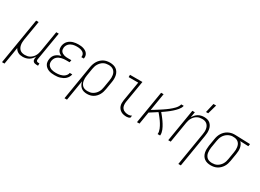

<svg xmlns="http://www.w3.org/2000/svg" viewBox="-54 -1597 3606 2661"><g transform="rotate(30 1749.5 -266.5)"><path d="M-23 215 99 -520H139L87 -209Q84 -188 83 -166.5Q82 -145 85.5 -124Q89 -103 98 -85Q107 -67 122 -53.5Q137 -40 157.5 -34.5Q178 -29 200 -29Q220 -29 240 -33Q260 -37 278.5 -47.5Q297 -58 313 -74Q329 -90 339.5 -108.5Q350 -127 356 -147Q362 -167 366 -187L421 -520H461L385 -64Q384 -57 385 -50Q386 -43 390.5 -38Q395 -33 402 -31Q409 -29 416 -29H435L434 8H409Q394 8 380 4Q366 0 356.5 -10Q347 -20 345 -34.5Q343 -49 345 -64L350 -90Q337 -68 320 -48.5Q303 -29 280.5 -16Q258 -3 234 2.5Q210 8 186 8Q166 8 147.5 4.5Q129 1 112.5 -8Q96 -17 83.5 -30Q71 -43 62 -60Q56 -18 49 24Q42 66 35 107L17 215Z M694 8Q670 8 646.5 5Q623 2 602 -6Q581 -14 563.5 -28Q546 -42 534.5 -61Q523 -80 520.5 -103.5Q518 -127 522 -151Q525 -173 535.5 -194Q546 -215 563.5 -230.5Q581 -246 602.5 -256Q624 -266 646 -272Q628 -279 613 -291Q598 -303 588.5 -319.5Q579 -336 577 -356Q575 -376 578 -397Q582 -418 591 -437.5Q600 -457 615.5 -473Q631 -489 650.5 -500Q670 -511 690.5 -517Q711 -523 732 -525.5Q753 -528 773 -528Q794 -528 814 -526Q834 -524 853 -518Q872 -512 889 -502Q906 -492 918 -476.5Q930 -461 934.5 -441.5Q939 -422 935 -401L934 -395H894L895 -399Q897 -415 893.5 -429.5Q890 -444 880.5 -455Q871 -466 858 -473Q845 -480 831 -484Q817 -488 801.5 -489.5Q786 -491 770 -491Q754 -491 738 -489.5Q722 -488 706 -483.5Q690 -479 674.5 -470.5Q659 -462 647 -450Q635 -438 627.5 -422.5Q620 -407 617 -391Q615 -375 617 -359Q619 -343 628 -330.5Q637 -318 650 -310Q663 -302 678 -297Q693 -292 709.5 -290.5Q726 -289 742 -289H796L789 -252H735Q717 -252 699.5 -250.5Q682 -249 663.5 -244.5Q645 -240 628 -232Q611 -224 596.5 -211.5Q582 -199 573 -181.5Q564 -164 561 -146Q558 -128 560.5 -110Q563 -92 572.5 -78Q582 -64 596 -54Q610 -44 626.5 -38.5Q643 -33 661.5 -31Q680 -29 698 -29Q715 -29 731.5 -30.5Q748 -32 765 -36Q782 -40 798.5 -47Q815 -54 829 -65.5Q843 -77 853 -92.5Q863 -108 865 -125H905Q902 -103 890.5 -82.5Q879 -62 862 -46Q845 -30 824 -19.5Q803 -9 781.5 -2.5Q760 4 738 6Q716 8 694 8Z M977 215 1068 -335Q1072 -360 1080.5 -385Q1089 -410 1102.5 -432.5Q1116 -455 1135.5 -474Q1155 -493 1178.5 -505.5Q1202 -518 1227.5 -523Q1253 -528 1278 -528Q1306 -528 1332.5 -521.5Q1359 -515 1380 -500Q1401 -485 1414.5 -462.5Q1428 -440 1433.5 -414Q1439 -388 1438.5 -360Q1438 -332 1433 -305L1413 -185Q1409 -161 1402 -137Q1395 -113 1382.5 -90.5Q1370 -68 1352 -48.5Q1334 -29 1311.5 -16Q1289 -3 1264.5 2.5Q1240 8 1216 8Q1188 8 1163 1Q1138 -6 1118.5 -22.5Q1099 -39 1087.5 -62Q1076 -85 1071 -110L1017 215ZM1204 -29Q1224 -29 1245 -33Q1266 -37 1285 -48Q1304 -59 1320 -75Q1336 -91 1347 -110Q1358 -129 1364.5 -149.5Q1371 -170 1374 -191L1394 -311Q1398 -332 1398.5 -354Q1399 -376 1395.5 -397Q1392 -418 1382.5 -436Q1373 -454 1357 -467Q1341 -480 1320.5 -485.5Q1300 -491 1278 -491Q1258 -491 1237 -487Q1216 -483 1196.5 -472Q1177 -461 1161.5 -445Q1146 -429 1134.5 -410Q1123 -391 1117 -370.5Q1111 -350 1107 -329L1088 -213Q1084 -191 1083.5 -169Q1083 -147 1086.5 -126Q1090 -105 1099.5 -86Q1109 -67 1124 -53.5Q1139 -40 1160.5 -34.5Q1182 -29 1204 -29Z M1849 8Q1825 8 1802 3.5Q1779 -1 1760 -12Q1741 -23 1726.5 -40.5Q1712 -58 1705 -79.5Q1698 -101 1698 -125Q1698 -149 1702 -173L1754 -483H1601V-520H1800L1741 -167Q1737 -140 1740.5 -112.5Q1744 -85 1760 -65.5Q1776 -46 1802.5 -37.5Q1829 -29 1856 -29Q1870 -29 1883.5 -33Q1897 -37 1909 -45L1903 -8Q1891 0 1877 4Q1863 8 1849 8Z M2013 0 2099 -520H2139L2093 -242Q2112 -253 2130.5 -264.5Q2149 -276 2167.5 -288Q2186 -300 2204.5 -311.5Q2223 -323 2241 -335.5Q2259 -348 2277 -360.5Q2295 -373 2312.5 -387Q2330 -401 2346.5 -415.5Q2363 -430 2378 -446Q2393 -462 2405 -481Q2417 -500 2421 -520H2461Q2458 -501 2448 -483Q2438 -465 2424.5 -449Q2411 -433 2396 -418Q2381 -403 2365.5 -389.5Q2350 -376 2334 -363Q2318 -350 2301.5 -338Q2285 -326 2268 -314Q2251 -302 2233 -290Q2246 -275 2259 -259Q2272 -243 2284.5 -226.5Q2297 -210 2309 -193Q2321 -176 2331.5 -158.5Q2342 -141 2352 -122.5Q2362 -104 2369.5 -84.5Q2377 -65 2381.5 -43.5Q2386 -22 2383 0H2343Q2346 -21 2341.5 -40.5Q2337 -60 2330 -78.5Q2323 -97 2313.5 -114Q2304 -131 2294.5 -147.5Q2285 -164 2273.5 -179.5Q2262 -195 2250.5 -210.5Q2239 -226 2227 -240.5Q2215 -255 2202 -270Q2173 -251 2144 -232.5Q2115 -214 2085 -195L2053 0Z M2799 215 2886 -311Q2890 -332 2891 -353.5Q2892 -375 2888.5 -396Q2885 -417 2876 -435Q2867 -453 2851.5 -466.5Q2836 -480 2816 -485.5Q2796 -491 2774 -491Q2754 -491 2734 -487Q2714 -483 2695 -472.5Q2676 -462 2660.5 -446Q2645 -430 2634.5 -411.5Q2624 -393 2617.5 -373Q2611 -353 2608 -333L2553 0H2513L2599 -520H2639L2624 -430Q2637 -452 2654 -471.5Q2671 -491 2693 -504Q2715 -517 2739 -522.5Q2763 -528 2787 -528Q2814 -528 2839 -521Q2864 -514 2882.5 -497.5Q2901 -481 2912.5 -458.5Q2924 -436 2928 -410.5Q2932 -385 2931 -358Q2930 -331 2925 -305L2839 215ZM2771 -600 2805 -748H2848L2806 -600Z M3195 8Q3167 8 3141 1.5Q3115 -5 3094 -20Q3073 -35 3059.5 -57.5Q3046 -80 3040.5 -106Q3035 -132 3035.5 -160Q3036 -188 3040 -215L3060 -335Q3064 -360 3072 -384Q3080 -408 3094 -430.5Q3108 -453 3127 -471.5Q3146 -490 3169 -502.5Q3192 -515 3217 -521.5Q3242 -528 3266 -528H3281L3522 -520L3516 -483L3384 -488Q3401 -472 3412 -450.5Q3423 -429 3427.5 -405Q3432 -381 3430.5 -355.5Q3429 -330 3425 -305L3405 -185Q3401 -160 3393 -135Q3385 -110 3371 -87.5Q3357 -65 3337.5 -46Q3318 -27 3294.5 -14.5Q3271 -2 3245.5 3Q3220 8 3195 8ZM3196 -29Q3216 -29 3237 -33Q3258 -37 3277 -48Q3296 -59 3312 -75Q3328 -91 3339 -110Q3350 -129 3356.5 -149.5Q3363 -170 3366 -191L3386 -311Q3390 -331 3390.5 -351.5Q3391 -372 3388.5 -392Q3386 -412 3378.5 -430Q3371 -448 3357.5 -461.5Q3344 -475 3325.5 -482.5Q3307 -490 3287 -491H3275Q3272 -491 3269.5 -491.5Q3267 -492 3264 -492Q3244 -492 3224 -486Q3204 -480 3185.5 -469Q3167 -458 3151.5 -442Q3136 -426 3125.5 -407.5Q3115 -389 3108.5 -369Q3102 -349 3099 -329L3079 -209Q3076 -188 3075.5 -166Q3075 -144 3078.5 -123Q3082 -102 3091.5 -84Q3101 -66 3116.5 -53Q3132 -40 3153 -34.5Q3174 -29 3196 -29Z"/></g></svg>

Font: Iosevka Term Curly XLt Obl
Style: Regular
Weight: 200
Italic angle: -9°
Designer: Belleve Invis
Foundry: Belleve Invis
Version: Version 32.3.0